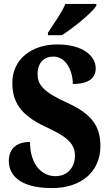

<svg xmlns="http://www.w3.org/2000/svg" viewBox="-20 -951 562 981"><path d="M225 -784V-771H296C356 -809 450 -886 472 -921V-931H314C296 -886 251 -825 225 -784ZM246 10C396 10 493 -75 493 -204C493 -303 452 -368 323 -426C198 -482 172 -521 172 -572C172 -632 206 -662 253 -662C317 -662 352 -589 352 -522C437 -522 469 -555 469 -602C469 -662 408 -724 272 -724C143 -724 43 -649 43 -528C43 -432 83 -364 211 -304C307 -259 363 -226 363 -156C363 -98 327 -51 263 -51C198 -51 134 -104 133 -226C77 -226 25 -201 25 -128C25 -67 68 10 246 10Z"/></svg>

Font: Noto Serif Devanagari Condensed ExtraBold
Style: Regular
Weight: 800
Width: 3
Designer: Universal Thirst, Indian Type Foundry and the Monotype Design Team
Foundry: Monotype Imaging Inc.
Version: Version 2.004